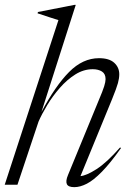

<svg xmlns="http://www.w3.org/2000/svg" viewBox="-28 -762 544 792"><path d="M131 -260.5 44 0H-8.5L213 -679Q199.5 -683.5 174 -691.5Q148.5 -699.5 127 -707L128.5 -712.5L279.5 -742H284.5L143 -300Q200.5 -408 257 -465Q313.5 -522 380.5 -522Q422.5 -522 443.2 -503Q464 -484 464 -455.5Q464 -439.5 458.5 -419.2Q453 -399 434.5 -353.5L304 -35.5Q329.5 -38 371.2 -65Q413 -92 467.5 -154L471 -151Q427 -89 392.5 -53.8Q358 -18.5 330.2 -4.2Q302.5 10 278.5 10Q253.5 10 247.8 -2.5Q242 -15 252.5 -40L379 -347.5Q396 -387.5 401.8 -406.2Q407.5 -425 407.5 -435.5Q407.5 -457.5 392.5 -467Q377.5 -476.5 354.5 -476.5Q317 -476.5 282.5 -454.8Q248 -433 218.8 -399.5Q189.5 -366 167 -328.8Q144.5 -291.5 131 -260.5Z"/></svg>

Font: Newsreader Display Light
Style: Italic
Weight: 300
Italic angle: -17°
Designer: Hugues Gentile
Foundry: Production Type
Version: Version 1.001